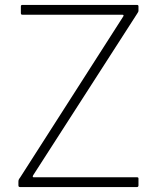

<svg xmlns="http://www.w3.org/2000/svg" viewBox="-20 -762 640 782"><path d="M63 0Q59 0 57 -1.5Q55 -3 55 -7V-22Q55 -27 56.5 -30.5Q58 -34 62 -39L482 -695Q486 -702 478 -702H72Q68 -702 66.5 -703.5Q65 -705 65 -709V-736Q65 -742 71 -742H538Q544 -742 544 -736V-719Q544 -715 542.5 -713Q541 -711 539 -707L115 -48Q113 -44 113.5 -42Q114 -40 117 -40H538Q544 -40 544 -35V-7Q544 -4 542.5 -2Q541 0 537 0H63Z"/></svg>

Font: Libre Franklin Thin
Style: Regular
Weight: 100
Designer: Pablo Impallari, Rodrigo Fuenzalida, Nhung Nguyen
Foundry: Impallari Type
Version: Version 3.000